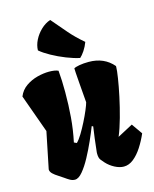

<svg xmlns="http://www.w3.org/2000/svg" viewBox="-125 -929 819 1022"><g transform="rotate(-15 284.0 -418.5)"><path d="M159.7 9.8Q146 9.8 133.3 2.7Q120.6 -4.4 106 -15.1Q94.2 -23.9 78.1 -33.7Q62 -43.5 50 -54.9Q38.1 -66.4 38.1 -79.1L79.1 -279.8L3.4 -490.2Q17.1 -523.9 46.1 -543.9Q75.2 -564 109.6 -572.8Q144 -581.5 173.8 -581.5Q207 -581.5 224.6 -573.2Q227.1 -546.4 228.3 -516.4Q229.5 -486.3 229.5 -454.6Q229.5 -382.8 224.1 -316.4Q218.8 -250 204.6 -183.1L219.2 -176.3Q232.9 -189.5 249.3 -216.3Q265.6 -243.2 281.2 -274.2Q296.9 -305.2 308.3 -332.3Q319.8 -359.4 323.2 -373Q317.4 -442.9 314.5 -481.4Q311.5 -520 310.3 -537.8Q309.1 -555.7 309.1 -563.5Q316.9 -568.8 339.8 -573Q362.8 -577.1 391.1 -577.1Q476.6 -577.1 526.4 -518.1V-512.7Q526.4 -495.6 519.8 -452.9Q513.2 -410.2 501.5 -355.2Q489.7 -300.3 474.6 -245.8Q459.5 -191.4 442.4 -150.4L526.9 -195.3L568.4 -136.2Q551.8 -97.7 530 -64.2Q508.3 -30.8 482.9 -10.5Q457.5 9.8 429.2 9.8Q406.2 9.8 380.1 -3.7Q354 -17.1 334 -39.1Q326.2 -47.9 317.4 -58.8Q308.6 -69.8 308.6 -94.2Q308.6 -97.7 308.8 -101.1Q309.1 -104.5 309.6 -107.9Q313.5 -145 317.4 -175.8Q321.3 -206.5 326.2 -239.3L318.8 -242.7Q306.6 -210.9 287.6 -168.2Q268.6 -125.5 246.6 -84.7Q224.6 -43.9 202.1 -17.1Q179.7 9.8 159.7 9.8ZM353.5 -608.9Q320.8 -615.7 280.5 -631.6Q240.2 -647.5 204.1 -667.5Q168 -687.5 146.5 -706.1Q147 -733.9 161.1 -762.2Q175.3 -790.5 199 -813.2Q222.7 -835.9 251.5 -845.7Q292 -798.3 324 -761Q356 -723.6 401.9 -684.6Q393.1 -660.6 379.2 -639.6Q365.2 -618.7 353.5 -608.9Z"/></g></svg>

Font: Fruktur
Style: Regular
Weight: 400
Designer: Viktoriya Grabowska, Eben Sorkin
Foundry: Viktoriya Grabowska
Version: Version 1.008; ttfautohint (v1.8.4.7-5d5b)